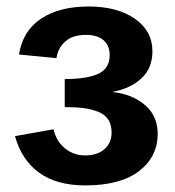

<svg xmlns="http://www.w3.org/2000/svg" viewBox="-20 -558 537 588"><path d="M241.2 9.8Q154.3 9.8 100.3 -28.8Q46.4 -67.4 25.9 -141.1L144 -162.1Q152.3 -125 179.2 -103.5Q206.1 -82 240.2 -82Q278.3 -82 300 -101.3Q321.8 -120.6 321.8 -151.9Q321.8 -175.3 311.8 -191.2Q301.8 -207 281.5 -215.3Q261.2 -223.6 237.1 -226.8Q212.9 -230 178.2 -230V-315.9Q246.1 -315.9 281 -332Q315.9 -348.1 315.9 -389.2Q315.9 -418.5 297.1 -434.8Q278.3 -451.2 243.2 -451.2Q222.2 -451.2 204.3 -445.3Q186.5 -439.5 171.6 -422.6Q156.7 -405.8 152.8 -379.9L38.1 -391.1Q49.8 -463.9 106 -501Q162.1 -538.1 251 -538.1Q339.8 -538.1 393.3 -500.5Q446.8 -462.9 446.8 -400.9Q446.8 -349.6 413.8 -318.6Q380.9 -287.6 326.2 -276.9V-275.9Q385.3 -269.5 424.1 -236.3Q462.9 -203.1 462.9 -147.9Q462.9 -78.1 406 -34.2Q349.1 9.8 241.2 9.8Z"/></svg>

Font: Libra Sans Modern
Style: Bold
Weight: 700
Foundry: Stefan Peev, Context Ltd
Version: Version 1.000